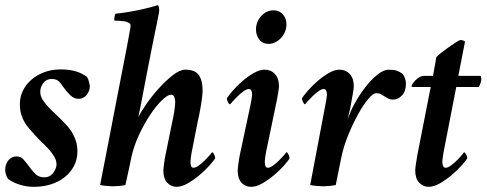

<svg xmlns="http://www.w3.org/2000/svg" viewBox="-20 -717 1888 744"><path d="M215 -448Q251 -448 275.5 -440Q300 -432 317 -419Q322 -412 325 -399.5Q328 -387 328 -382Q328 -365 316 -349.5Q304 -334 284 -334Q267 -334 252.5 -348Q238 -362 228 -376Q219 -390 209.5 -400.5Q200 -411 180 -411Q160 -411 148 -395.5Q136 -380 136 -361Q136 -346 144.5 -332Q153 -318 166 -304Q179 -290 193.5 -276.5Q208 -263 221 -250Q231 -240 241.5 -228Q252 -216 260.5 -201.5Q269 -187 274.5 -169.5Q280 -152 280 -130Q280 -99 266.5 -73.5Q253 -48 230 -30Q207 -12 176.5 -2.5Q146 7 111 7Q83 7 56 -1.5Q29 -10 11 -24Q6 -31 3 -41Q0 -51 0 -59Q0 -79 12 -95Q24 -111 44 -111Q61 -111 72.5 -97.5Q84 -84 98 -65Q109 -50 120.5 -40Q132 -30 152 -30Q174 -30 186.5 -47.5Q199 -65 199 -80Q199 -95 190.5 -109.5Q182 -124 169.5 -138Q157 -152 142.5 -165.5Q128 -179 116 -193Q105 -205 94.5 -217Q84 -229 75.5 -243Q67 -257 62 -274.5Q57 -292 57 -314Q57 -341 68.5 -365Q80 -389 101 -407.5Q122 -426 151 -437Q180 -448 215 -448Z M583 -603Q578 -579 568.5 -531.5Q559 -484 549 -432Q539 -380 530 -333Q521 -286 516 -262Q525 -282 546.5 -313Q568 -344 595 -374Q622 -404 649.5 -425.5Q677 -447 698 -447Q736 -447 750.5 -426Q765 -405 765 -368Q765 -355 763 -338.5Q761 -322 758 -305Q755 -288 752 -272.5Q749 -257 746 -245L722 -123Q721 -120 719.5 -107Q718 -94 718 -90Q718 -83 720 -75Q722 -67 730 -67Q738 -67 750 -75.5Q762 -84 773 -95Q784 -106 792.5 -115.5Q801 -125 802 -127Q806 -127 810 -118Q814 -109 814 -104Q808 -94 791.5 -75.5Q775 -57 753 -38.5Q731 -20 707.5 -6.5Q684 7 664 7Q643 7 628 -9Q613 -25 613 -57Q613 -61 614 -68.5Q615 -76 616 -84.5Q617 -93 618.5 -101.5Q620 -110 621 -115L649 -252Q650 -256 652 -266Q654 -276 655.5 -286.5Q657 -297 658 -307Q659 -317 659 -321Q659 -332 655.5 -341Q652 -350 642 -350Q630 -350 608 -329Q586 -308 562.5 -273Q539 -238 518.5 -194Q498 -150 488 -103Q487 -96 484 -83Q481 -70 478 -55Q475 -40 471.5 -25.5Q468 -11 466 0Q458 2 441.5 3.5Q425 5 417 5Q409 5 393 3.5Q377 2 368 0Q369 -5 374 -31.5Q379 -58 387 -98Q395 -138 404.5 -188Q414 -238 424 -289.5Q434 -341 443.5 -390Q453 -439 460.5 -477.5Q468 -516 472.5 -539.5Q477 -563 477 -564Q479 -578 482.5 -594Q486 -610 486 -618Q486 -625 478.5 -629Q471 -633 461 -634.5Q451 -636 440.5 -636.5Q430 -637 424 -637Q422 -640 423.5 -650.5Q425 -661 428 -664Q449 -666 474 -670Q499 -674 522 -679Q545 -684 564 -689Q583 -694 591 -697Q595 -695 596 -689Q597 -683 597 -678Q597 -675 595.5 -665.5Q594 -656 591.5 -644.5Q589 -633 587 -621.5Q585 -610 583 -603Z M1040 -677Q1062 -677 1076 -661.5Q1090 -646 1090 -623Q1090 -608 1084.5 -594.5Q1079 -581 1069.5 -570.5Q1060 -560 1047.5 -553.5Q1035 -547 1021 -547Q998 -547 985 -563.5Q972 -580 972 -603Q972 -632 992 -654.5Q1012 -677 1040 -677ZM952 -317Q953 -321 955 -333.5Q957 -346 957 -350Q957 -357 954.5 -364.5Q952 -372 944 -372Q936 -372 924 -363.5Q912 -355 901 -344Q890 -333 881.5 -324Q873 -315 872 -313Q867 -313 863 -322Q859 -331 859 -336Q865 -346 881 -364.5Q897 -383 918 -401.5Q939 -420 962.5 -433.5Q986 -447 1005 -447Q1030 -447 1045.5 -430Q1061 -413 1061 -383Q1061 -374 1057.5 -355Q1054 -336 1052 -325L1010 -123Q1009 -118 1007.5 -106Q1006 -94 1006 -90Q1006 -83 1008 -75Q1010 -67 1018 -67Q1026 -67 1038 -75.5Q1050 -84 1061 -95Q1072 -106 1080.5 -115.5Q1089 -125 1090 -127Q1094 -127 1098 -118Q1102 -109 1102 -104Q1097 -94 1080.5 -75.5Q1064 -57 1042 -38.5Q1020 -20 996.5 -6.5Q973 7 953 7Q931 7 916 -9Q901 -25 901 -57Q901 -61 902 -68.5Q903 -76 904 -84.5Q905 -93 906.5 -101.5Q908 -110 909 -115Z M1295 -447Q1320 -447 1335.5 -430Q1351 -413 1351 -383Q1351 -374 1347.5 -355Q1344 -336 1342 -325Q1341 -318 1339 -307.5Q1337 -297 1334.5 -286.5Q1332 -276 1330 -267Q1328 -258 1327 -253Q1337 -285 1356 -319Q1375 -353 1397.5 -381.5Q1420 -410 1443.5 -428.5Q1467 -447 1486 -447Q1506 -447 1517.5 -443Q1529 -439 1540 -431Q1545 -425 1549 -414.5Q1553 -404 1553 -393Q1553 -363 1537.5 -347Q1522 -331 1503 -331Q1492 -331 1484.5 -335Q1477 -339 1470 -343.5Q1463 -348 1456 -352Q1449 -356 1438 -356Q1426 -356 1407 -333.5Q1388 -311 1368 -275Q1348 -239 1329.5 -194Q1311 -149 1302 -104L1281 0Q1273 2 1257 3.5Q1241 5 1233 5Q1225 5 1208 3.5Q1191 2 1182 0L1242 -317Q1243 -321 1245 -333.5Q1247 -346 1247 -350Q1247 -357 1244.5 -364.5Q1242 -372 1234 -372Q1226 -372 1214 -363.5Q1202 -355 1191 -344Q1180 -333 1171.5 -324Q1163 -315 1162 -313Q1158 -313 1154 -322Q1150 -331 1150 -336Q1156 -346 1172 -364.5Q1188 -383 1209 -401.5Q1230 -420 1253 -433.5Q1276 -447 1295 -447Z M1671 -496Q1675 -501 1689 -512Q1703 -523 1718.5 -534Q1734 -545 1747.5 -553.5Q1761 -562 1764 -562Q1774 -562 1782 -556L1756 -423H1840Q1843 -423 1844 -419Q1845 -415 1845 -411Q1845 -403 1842 -394.5Q1839 -386 1835 -380H1748L1698 -123Q1697 -117 1695.5 -105.5Q1694 -94 1694 -90Q1694 -83 1696.5 -75Q1699 -67 1707 -67Q1715 -67 1727 -75.5Q1739 -84 1750 -95Q1761 -106 1769 -115.5Q1777 -125 1778 -127Q1782 -127 1786.5 -118Q1791 -109 1791 -104Q1785 -94 1768.5 -75.5Q1752 -57 1730 -38.5Q1708 -20 1684.5 -6.5Q1661 7 1641 7Q1620 7 1604.5 -9Q1589 -25 1589 -57Q1589 -65 1592 -83.5Q1595 -102 1597 -115L1649 -380H1578Q1575 -380 1575 -383Q1575 -387 1579.5 -393.5Q1584 -400 1590.5 -406.5Q1597 -413 1605.5 -418Q1614 -423 1623 -423H1658Z"/></svg>

Font: Vermiglione SemiBold
Style: Italic
Weight: 600
Italic angle: -11°
Version: Version 1.000